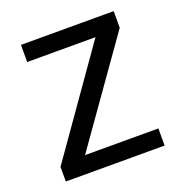

<svg xmlns="http://www.w3.org/2000/svg" viewBox="-103 -626 676 716"><g transform="rotate(-20 235.0 -268.0)"><path d="M431 0H39V-58L327 -468H56V-536H424V-470L140 -68H431Z"/></g></svg>

Font: utelugu05
Style: Book
Weight: 400
Designer: Jelle Bosma - Monotype Design Team
Foundry: Monotype Imaging Inc.
Version: Version 2.003